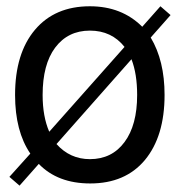

<svg xmlns="http://www.w3.org/2000/svg" viewBox="-20 -559 574 609"><path d="M136.2 -141.1 375 -410.2Q334 -461.9 265.1 -461.9Q195.3 -461.9 154.8 -407.7Q115.2 -354.5 115.2 -257.8Q115.2 -189.5 136.2 -141.1ZM397 -371.1 159.2 -102.1Q202.1 -54.2 265.1 -54.2Q335 -54.2 375 -108.4Q415 -162.1 415 -257.8Q415 -324.7 397 -371.1ZM521 -511.2 458 -439.9Q502 -366.7 502 -257.8Q502 -126.5 439.5 -51.3Q377.4 22.9 266.1 22.9Q163.1 22.9 103 -39.1L42 29.8L9.8 2L76.2 -71.8Q27.8 -142.6 27.8 -257.8Q27.8 -389.6 90.8 -464.4Q153.8 -539.1 265.1 -539.1Q366.2 -539.1 431.2 -474.1L488.8 -539.1Z"/></svg>

Font: Miedinger*
Style: Book
Weight: 400
Version: Version 001.000